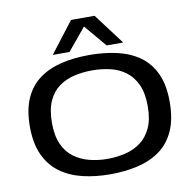

<svg xmlns="http://www.w3.org/2000/svg" viewBox="-98 -1033 1147 1141"><g transform="rotate(-10 475.5 -462.0)"><path d="M476 10Q387 10 310 -8.5Q233 -27 175.5 -69Q118 -111 86 -180.5Q54 -250 54 -351Q54 -453 85 -522Q116 -591 173 -632.5Q230 -674 307 -692Q384 -710 475 -710Q566 -710 643.5 -692Q721 -674 778 -633Q835 -592 866.5 -523.5Q898 -455 898 -354Q898 -249 866 -178.5Q834 -108 777 -67Q720 -26 643 -8Q566 10 476 10ZM475 -83Q532 -83 584 -95.5Q636 -108 676.5 -138Q717 -168 741 -219.5Q765 -271 765 -350Q765 -430 741 -481.5Q717 -533 676.5 -563Q636 -593 584 -605Q532 -617 475 -617Q420 -617 368 -605Q316 -593 275 -563.5Q234 -534 210.5 -482Q187 -430 187 -350Q187 -272 211 -220Q235 -168 276 -138.5Q317 -109 368.5 -96Q420 -83 475 -83ZM262 -748 405 -934H547L687 -748H587L474 -882L363 -748Z"/></g></svg>

Font: Georama Extended Medium
Style: Regular
Weight: 500
Width: 7
Designer: Jean-Baptiste Levee
Foundry: Production Type
Version: Version 1.000